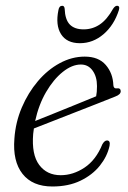

<svg xmlns="http://www.w3.org/2000/svg" viewBox="-20 -652 452 680"><path d="M368 -135.5Q360 -98.5 333.8 -65.5Q307.5 -32.5 265 -12Q222.5 8.5 165.5 8.5Q95 8.5 59.8 -36.2Q24.5 -81 31 -161Q35 -219 57.2 -271.2Q79.5 -323.5 114 -364.2Q148.5 -405 191.5 -428.2Q234.5 -451.5 280 -451.5Q329 -451.5 354.5 -422Q380 -392.5 381.5 -350Q382.5 -337.5 394 -339Q406.5 -341 407.5 -330Q408.5 -317.5 388 -310Q365.5 -301 327.5 -286Q289.5 -271 246.2 -254.2Q203 -237.5 164 -222Q125 -206.5 100 -197Q98.5 -187 97.5 -177.5Q91.5 -104.5 118.8 -68Q146 -31.5 195 -31.5Q239 -31.5 279.5 -58.5Q320 -85.5 342.5 -141Q350.5 -155 359.5 -154.5Q371.5 -154 368 -135.5ZM266.5 -423.5Q235 -423.5 202.2 -397.2Q169.5 -371 143.2 -326Q117 -281 104.5 -223.5Q132 -234.5 171.8 -250.5Q211.5 -266.5 251.5 -282.8Q291.5 -299 320.5 -311Q323.5 -325 323.5 -347Q323.5 -380.5 308 -402Q292.5 -423.5 266.5 -423.5ZM276 -548Q307.5 -548 333.2 -565.2Q359 -582.5 380.5 -621Q387.5 -631.5 394.5 -631.5Q405.5 -631.5 401 -616Q384 -563 346.8 -531Q309.5 -499 263 -499Q216.5 -499 196.2 -531Q176 -563 187 -616.5Q189.5 -631.5 200.5 -631.5Q208 -631.5 209 -621Q210.5 -582.5 227.2 -565.2Q244 -548 276 -548Z"/></svg>

Font: Fraunces 72pt S050 Light
Style: Italic
Weight: 300
Italic angle: -16°
Version: Version 1.000; ttfautohint (v1.8.3)